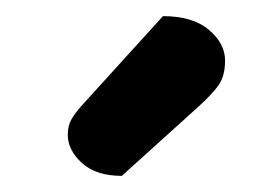

<svg xmlns="http://www.w3.org/2000/svg" viewBox="-20 -740 338 238"><path d="M182 -720Q219 -720 239 -703Q259 -686 259 -665Q259 -646 251 -634.5Q243 -623 224 -606L131 -522Q99 -522 81.5 -538Q64 -554 64 -573Q64 -584 68.5 -592Q73 -600 83 -611Z"/></svg>

Font: Baloo 2 SemiBold
Style: Regular
Weight: 600
Designer: Sarang Kulkarni and Ek Type
Foundry: Ek Type
Version: Version 1.640;hotconv 1.0.111;makeotfexe 2.5.65597; ttfautoh